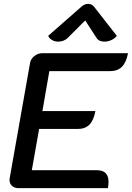

<svg xmlns="http://www.w3.org/2000/svg" viewBox="-20 -976 684 996"><path d="M136 -650Q140 -671 158.5 -685.5Q177 -700 200 -700H644Q635 -652 612.5 -629.5Q590 -607 551 -607H236L200 -400H475Q466 -352 444 -329.5Q422 -307 383 -307H183L145 -93H482Q513 -93 528 -78Q543 -63 543 -32Q543 -18 540 0H76Q53 0 40 -14Q27 -28 30 -50ZM282 -760Q265 -760 250.5 -768Q236 -776 230 -790L402 -941Q419 -956 437 -956Q456 -956 468 -941L586 -790Q575 -776 557.5 -768Q540 -760 522 -760Q493 -760 481 -779L422 -870L331 -779Q322 -770 309 -765Q296 -760 282 -760Z"/></svg>

Font: K2D Medium
Style: Italic
Weight: 500
Italic angle: -10°
Designer: Katatrad Aksorn Co.,Ltd.
Foundry: Cadson Demak Co.,Ltd.
Version: Version 1.000; ttfautohint (v1.6)